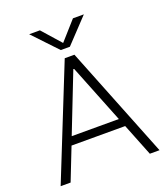

<svg xmlns="http://www.w3.org/2000/svg" viewBox="-151 -946 917 1051"><g transform="rotate(-20 308.0 -420.0)"><path d="M328.5 -700H275.5L142.5 -840.5H205L301 -732L397.5 -840.5H461ZM596 0H539.5L464.5 -188.5H152L78 0H20L280.5 -650.5H337ZM306.5 -584 170.5 -236.5H445Z"/></g></svg>

Font: Overused Grotesk Light
Style: Regular
Weight: 300
Version: Version 0.004